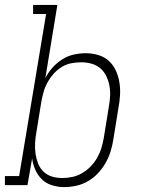

<svg xmlns="http://www.w3.org/2000/svg" viewBox="-54 -755 574 783"><path d="M208 8Q182 8 158 0.5Q134 -7 117 -23.5Q100 -40 90 -62.5Q80 -85 77 -109L58 0H-34V-37H24L134 -698H81V-735H180L131 -437Q143 -460 160.5 -479.5Q178 -499 200 -513Q222 -527 247 -532.5Q272 -538 296 -538Q322 -538 347 -530.5Q372 -523 390 -506.5Q408 -490 418.5 -467Q429 -444 433 -419Q437 -394 435.5 -367.5Q434 -341 429 -315L408 -185Q404 -160 396.5 -136Q389 -112 376 -89.5Q363 -67 345 -48Q327 -29 304.5 -16Q282 -3 257 2.5Q232 8 208 8ZM200 -29Q221 -29 241.5 -33.5Q262 -38 281 -49Q300 -60 315.5 -76Q331 -92 342 -111Q353 -130 359 -150Q365 -170 369 -191L390 -321Q394 -342 395 -364Q396 -386 392 -406.5Q388 -427 379 -445.5Q370 -464 354.5 -477Q339 -490 318.5 -495.5Q298 -501 277 -501Q257 -501 236.5 -497Q216 -493 198 -482Q180 -471 165.5 -455Q151 -439 140.5 -420.5Q130 -402 124.5 -382.5Q119 -363 115 -343L94 -213Q90 -192 89 -170Q88 -148 91 -127.5Q94 -107 101.5 -88Q109 -69 123.5 -55Q138 -41 158 -35Q178 -29 200 -29Z"/></svg>

Font: Iosevka Curly Slab XLtObl
Style: Regular
Weight: 200
Italic angle: -9°
Monospace: yes
Designer: Belleve Invis
Foundry: Belleve Invis
Version: Version 11.1.0; ttfautohint (v1.8.3)